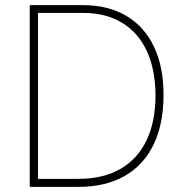

<svg xmlns="http://www.w3.org/2000/svg" viewBox="-20 -727 715 747"><path d="M95.7 0V-707H302.7Q400.9 -707 471.4 -665.3Q542 -623.5 579.3 -544.7Q616.7 -465.8 616.2 -356.4Q616.2 -244.1 577.4 -164.1Q538.6 -84 464.4 -42Q390.1 0 286.1 0ZM286.1 -31.2Q381.3 -31.2 448.5 -69.8Q515.6 -108.4 550.3 -181.4Q585 -254.4 585 -356.4Q584.5 -456.5 551.3 -528.3Q518.1 -600.1 454.8 -638.4Q391.6 -676.8 302.7 -676.8H127.9V-31.2Z"/></svg>

Font: Pretendard Std Thin
Style: Regular
Weight: 100
Designer: Base glyphs from Inter by Rasmus Andersson; Hangeul glyphs from Noto Sans CJK(Source Han Sans) by Jang Soo-young and Kan
Foundry: Kil Hyung-jin
Version: Version 1.309